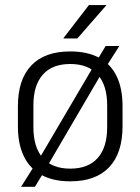

<svg xmlns="http://www.w3.org/2000/svg" viewBox="-20 -702 553 756"><path d="M256.5 12Q189.5 12 143.5 -13Q97.5 -38 74 -86.5Q50.5 -135 50.5 -204.5V-284Q50.5 -388.5 103 -444Q155.5 -499.5 256.5 -499.5Q324 -499.5 370 -474.8Q416 -450 439.2 -402Q462.5 -354 462.5 -284V-204.5Q462.5 -99.5 410 -43.8Q357.5 12 256.5 12ZM63 33.5 117.5 -53 131 -71.5 352.5 -448 361 -462.5 396 -521H450L398 -439.5L384.5 -420.5L164.5 -44.5L155 -28L117.5 33.5ZM256.5 -38Q327.5 -38 364.8 -80Q402 -122 402 -201V-287.5Q402 -366 364.8 -408Q327.5 -450 256.5 -450Q185.5 -450 148.5 -408Q111.5 -366 111.5 -287.5V-201Q111.5 -122 148.5 -80Q185.5 -38 256.5 -38ZM330 -682H398.5V-681L284.5 -550.5H230V-552Z"/></svg>

Font: Anek Latin Medium Light
Style: Regular
Weight: 300
Version: Version 1.003